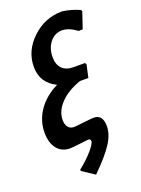

<svg xmlns="http://www.w3.org/2000/svg" viewBox="-165 -779 761 1035"><g transform="rotate(-20 215.5 -261.0)"><path d="M200 184 129 137V129Q175 93 206.5 56.5Q238 20 238 5Q238 -8 224 -8Q219 -8 176 -2.5Q133 3 117 3Q70 3 43 -31Q16 -65 16 -123Q16 -192 56 -250Q96 -308 168 -343Q83 -384 83 -476Q83 -568 156 -637Q229 -706 328 -706Q381 -699 427 -678L431 -669L400 -577L377 -576Q331 -610 293 -610Q251 -610 223.5 -576Q196 -542 196 -491Q196 -448 219 -425Q242 -402 284 -402H349L355 -393L339 -320H291Q216 -294 173.5 -249.5Q131 -205 131 -154Q131 -128 143 -113Q155 -98 176 -98Q186 -98 233.5 -103.5Q281 -109 293 -109Q344 -109 344 -42Q344 5 310.5 56.5Q277 108 200 184Z"/></g></svg>

Font: Alegreya Sans SC
Style: Bold Italic
Weight: 700
Italic angle: -7°
Designer: Juan Pablo del Peral
Foundry: Huerta Tipografica
Version: Version 2.007